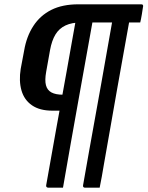

<svg xmlns="http://www.w3.org/2000/svg" viewBox="-20 -720 684 890"><path d="M358 -616Q313 -616 283.5 -602Q254 -588 237 -560Q220 -532 212 -488L194 -387Q187 -348 193 -325Q199 -302 218.5 -291.5Q238 -281 272 -281H325L312 -207Q294 -207 276.5 -207Q259 -207 245 -207H223Q164 -207 128 -232Q92 -257 79.5 -301Q67 -345 76 -401L92 -486Q103 -551 134.5 -599.5Q166 -648 217.5 -674Q269 -700 343 -700H634Q636 -700 638.5 -699.5Q641 -699 642 -697Q643 -696 643.5 -693.5Q644 -691 643 -689Q640 -667 637.5 -653.5Q635 -640 633.5 -631.5Q632 -623 630 -616H619Q587 -616 543 -616Q499 -616 451 -616Q403 -616 358 -616ZM370 -653H404Q408 -653 410 -651.5Q412 -650 412.5 -648Q413 -646 413 -642Q398 -558 380.5 -461Q363 -364 344.5 -260.5Q326 -157 307.5 -53Q289 51 272 150Q254 150 237.5 150Q221 150 204 150Q199 150 196 147Q193 144 194 139Q206 73 217.5 7Q229 -59 241 -125Q253 -191 265 -257Q277 -323 289 -389.5Q301 -456 312.5 -522Q324 -588 336 -653ZM540 -653H574Q578 -653 580 -651.5Q582 -650 583 -648Q584 -646 583 -642Q568 -557 552.5 -472Q537 -387 522 -301.5Q507 -216 492 -130.5Q477 -45 462 40Q457 70 452 98Q447 126 442 150Q425 150 408.5 150Q392 150 374 150Q369 150 366.5 147Q364 144 365 139Q379 60 393 -19.5Q407 -99 421.5 -178Q436 -257 450 -336.5Q464 -416 478 -495Q492 -574 506 -653Z"/></svg>

Font: Rec Mono Linear
Style: Italic
Weight: 400
Italic angle: -10°
Monospace: yes
Version: Version 1.085; ttfautohint (v1.8.4.7-5d5b)